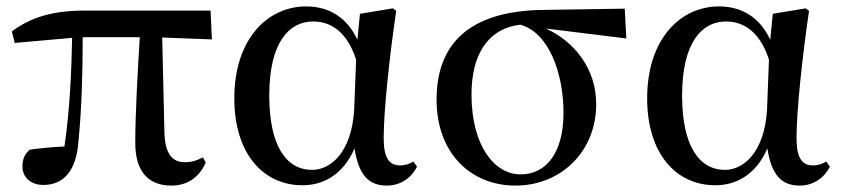

<svg xmlns="http://www.w3.org/2000/svg" viewBox="-20 -563 2627 599"><path d="M515 16C564 16 601 -9 622 -56L613 -72C595 -63 581 -57 556 -57C519 -57 495 -81 493 -149L486 -446L641 -440L637 -530H246C145 -530 78 -510 17 -465L26 -429L205 -445C203 -341 198 -221 181 -106C141 -104 107 -101 73 -96C57 -83 50 -66 50 -44C50 -9 77 14 115 14C180 14 219 -32 225 -125C235 -224 238 -343 238 -447H416C409 -328 402 -206 402 -117C402 -22 448 16 515 16Z M924 15C986 15 1050 -16 1086 -100C1099 -17 1130 16 1187 16C1231 16 1265 -10 1281 -43L1270 -59C1257 -52 1246 -47 1228 -47C1195 -47 1177 -69 1177 -132C1177 -218 1195 -385 1216 -529L1206 -537L1103 -520L1095 -439C1063 -508 1007 -543 935 -543C817 -543 711 -444 711 -256C711 -85 800 15 924 15ZM1091 -377 1085 -221C1077 -87 1011 -33 954 -33C873 -33 820 -108 820 -265C820 -434 884 -496 957 -496C1012 -496 1063 -464 1091 -377Z M1588 16C1730 16 1840 -90 1840 -238C1840 -350 1771 -434 1683 -474L1934 -443L1929 -536L1668 -532C1440 -527 1342 -423 1342 -252C1342 -85 1449 16 1588 16ZM1603 -486C1692 -462 1738 -335 1738 -211C1738 -89 1686 -19 1604 -19C1522 -19 1451 -109 1451 -268C1451 -389 1499 -473 1603 -486Z M2212 15C2274 15 2338 -16 2374 -100C2387 -17 2418 16 2475 16C2519 16 2553 -10 2569 -43L2558 -59C2545 -52 2534 -47 2516 -47C2483 -47 2465 -69 2465 -132C2465 -218 2483 -385 2504 -529L2494 -537L2391 -520L2383 -439C2351 -508 2295 -543 2223 -543C2105 -543 1999 -444 1999 -256C1999 -85 2088 15 2212 15ZM2379 -377 2373 -221C2365 -87 2299 -33 2242 -33C2161 -33 2108 -108 2108 -265C2108 -434 2172 -496 2245 -496C2300 -496 2351 -464 2379 -377Z"/></svg>

Font: Noto Serif CJK HK SemiBold
Style: Regular
Weight: 600
Designer: Ryoko NISHIZUKA 西塚涼子 (kana & ideographs); Frank Grießhammer (Latin, Greek & Cyrillic); Wenlong ZHANG 张文龙 (bopomofo); San
Foundry: Adobe
Version: Version 2.001;hotconv 1.1.0;makeotfexe 2.6.0